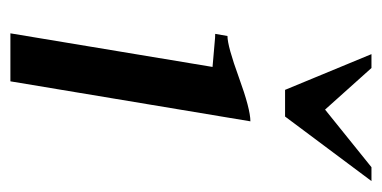

<svg xmlns="http://www.w3.org/2000/svg" viewBox="-198 -518 717 360"><g transform="rotate(90 160.0 -338.5)"><path d="M149 -515 82 -677H108L186 -590L294 -677H320L199 -515ZM106 -379Q97 -380 83 -381Q69 -382 60 -383Q51 -384 44 -384L48 -407Q67 -407 126 -428.5Q185 -450 208 -450L133 0H43Z"/></g></svg>

Font: Judson
Style: Italic
Weight: 400
Italic angle: -9.5°
Version: Version 20110429